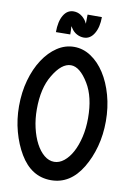

<svg xmlns="http://www.w3.org/2000/svg" viewBox="-99 -966 686 1030"><g transform="rotate(10 244.5 -450.5)"><path d="M253 -720Q302 -720 345 -691.5Q388 -663 420 -613.5Q452 -564 470.5 -497.5Q489 -431 489 -356Q489 -283 471.5 -218Q454 -153 422 -100Q358 6 253 6Q146 6 83 -100Q52 -152 34 -218Q16 -284 16 -356Q16 -432 34.5 -498Q53 -564 85.5 -613.5Q118 -663 161 -691.5Q204 -720 253 -720ZM349 -542Q302 -620 253 -620Q202 -620 156 -542Q113 -471 113 -356Q113 -303 124 -255.5Q135 -208 154 -172Q173 -136 198.5 -115Q224 -94 253 -94Q281 -94 306.5 -114.5Q332 -135 351 -170.5Q370 -206 381 -253.5Q392 -301 392 -356Q392 -471 349 -542ZM142 -781Q142 -839 162 -873Q182 -907 217 -907Q238 -907 255.5 -896Q273 -885 285 -867Q287 -863 289 -859.5Q291 -856 293 -853Q292 -859 292.5 -870.5Q293 -882 293 -903H371Q371 -848 350 -813Q329 -778 294 -778Q274 -778 255.5 -788Q237 -798 225 -817Q222 -821 218 -827Q219 -819 219.5 -807.5Q220 -796 220 -782Z"/></g></svg>

Font: Fundamental  Brigade Condensed
Style: Regular
Weight: 400
Width: 3
Designer: Peter Wiegel, original typeface by Carl Albert Fahrenwaldt 1901
Foundry: Peter Wiegel
Version: Version 0.000 2012 initial release